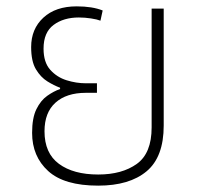

<svg xmlns="http://www.w3.org/2000/svg" viewBox="-20 -575 625 604"><path d="M289 9Q182 9 131.5 -37Q81 -83 81 -157Q81 -204 94.5 -231.5Q108 -259 128.5 -273.5Q149 -288 169 -295V-299Q150 -306 129 -319Q108 -332 93 -357Q78 -382 78 -427Q78 -484 116.5 -519.5Q155 -555 221 -555Q271 -555 303 -542L296 -510Q286 -514 266.5 -517Q247 -520 228 -520Q180 -520 148.5 -496.5Q117 -473 117 -422Q117 -379 138 -355.5Q159 -332 189.5 -322.5Q220 -313 250 -313H285V-283H250Q189 -283 154.5 -252Q120 -221 120 -162Q120 -93 165.5 -59.5Q211 -26 289 -26Q364 -26 410.5 -59.5Q457 -93 457 -174V-548H495V-180Q495 -81 441 -36Q387 9 289 9Z"/></svg>

Font: Noto Sans Thai ExtraLight
Style: Regular
Weight: 200
Designer: Monotype Design Team
Foundry: Monotype Imaging Inc.
Version: Version 2.001; ttfautohint (v1.8.4.7-5d5b)